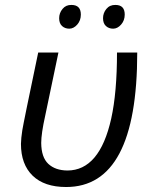

<svg xmlns="http://www.w3.org/2000/svg" viewBox="-20 -748 616 778"><path d="M248 9.8Q159.7 9.8 112.3 -36.1Q64.9 -82 64.9 -165Q65.4 -188.5 70.3 -219.7Q75.2 -251 134.8 -535.2H216.8L163.1 -278.8Q147 -206.5 147 -168.9Q147.5 -110.4 175.8 -84Q204.1 -57.6 252.9 -57.1Q383.8 -57.1 430.7 -267.6Q454.1 -373.5 454.1 -535.2H536.1Q536.1 9.8 248 9.8ZM447.8 -728Q485.4 -728 485.4 -689Q485.4 -665 470.7 -648.4Q456.1 -631.8 438.5 -631.8Q420.9 -631.8 409.2 -642.6Q397.5 -653.3 397.5 -674.3Q397.5 -695.3 411.1 -711.9Q424.8 -728.5 447.8 -728ZM269.5 -728Q307.6 -728 307.6 -689Q307.6 -665 293 -648.4Q278.3 -631.8 260.7 -631.8Q243.2 -631.8 231.4 -642.6Q219.7 -653.3 219.7 -674.3Q219.7 -695.3 233.4 -711.9Q247.1 -728.5 269.5 -728Z"/></svg>

Font: OpenSans-Italic
Style: Italic
Weight: 400
Italic angle: -12°
Foundry: Ascender Corporation
Version: Version 1.10